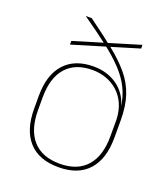

<svg xmlns="http://www.w3.org/2000/svg" viewBox="-126 -755 751 857"><g transform="rotate(20 249.5 -326.0)"><path d="M249.5 11.5Q156 11.5 107.5 -42.5Q59 -96.5 59 -197.5V-258Q59 -358 107.5 -411.5Q156 -465 245.5 -465Q296 -465 336.8 -444Q377.5 -423 401.2 -384.8Q425 -346.5 425 -294.5L431.5 -291.5L421 -278.5Q419 -321 404.2 -352.8Q389.5 -384.5 365.2 -405.8Q341 -427 310.5 -437.8Q280 -448.5 246 -448.5Q164 -448.5 120.8 -399.2Q77.5 -350 77.5 -257.5V-197.5Q77.5 -104 121.5 -54.5Q165.5 -5 249.5 -5Q333 -5 377 -54.5Q421 -104 421 -197.5Q421 -227.5 421 -257.2Q421 -287 421 -317Q420.5 -320.5 420.5 -324Q420.5 -327.5 421.5 -331Q415.5 -382 395.5 -422.8Q375.5 -463.5 340.2 -500.8Q305 -538 253.8 -577.2Q202.5 -616.5 134 -664.5H162.5Q233.5 -613 285.8 -571.2Q338 -529.5 372.2 -488.5Q406.5 -447.5 423.2 -397.8Q440 -348 440 -280V-198Q440 -96.5 391.2 -42.5Q342.5 11.5 249.5 11.5ZM416 -612.5 111.5 -520.5V-538L416 -630Z"/></g></svg>

Font: Anek Malayalam Medium Thin
Style: Regular
Weight: 250
Version: Version 1.003